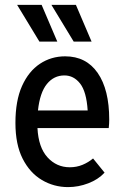

<svg xmlns="http://www.w3.org/2000/svg" viewBox="-20 -754 508 784"><path d="M43 -252Q43 -343 70 -403Q97 -463 143 -493.5Q189 -524 246 -524Q332 -524 379 -456Q426 -388 426 -266Q426 -258 425.5 -249Q425 -240 424 -231H133Q137 -152 174 -111.5Q211 -71 265 -71Q293 -71 317 -81Q341 -91 360 -107L407 -49Q381 -21 340.5 -5.5Q300 10 258 10Q200 10 151 -19Q102 -48 72.5 -106Q43 -164 43 -252ZM243 -446Q200 -446 171.5 -411Q143 -376 135 -303H338Q333 -380 307 -413Q281 -446 243 -446ZM50 -734H150L214 -584H141ZM190 -734H290L354 -584H281Z"/></svg>

Font: Radio Canada Condensed
Style: Regular
Weight: 400
Width: 3
Designer: Charles Daoud, Etienne Aubert Bonn, Alexandre Saumier Demers, Jacques Le Bailly
Foundry: Radio-Canada
Version: Version 2.104; ttfautohint (v1.8.4.7-5d5b);gftools[0.9.28.de